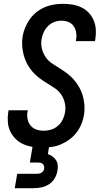

<svg xmlns="http://www.w3.org/2000/svg" viewBox="-20 -763 540 1003"><path d="M201 8Q175 8 149.5 4Q124 0 101.5 -10Q79 -20 61.5 -37.5Q44 -55 33.5 -77Q23 -99 21 -125Q19 -151 23 -177L25 -187H125L124 -181Q120 -161 124 -141.5Q128 -122 139.5 -107.5Q151 -93 169.5 -86.5Q188 -80 209 -80Q228 -80 247.5 -86Q267 -92 283 -106Q299 -120 308 -139Q317 -158 320 -177Q324 -203 318 -227.5Q312 -252 298.5 -271Q285 -290 264.5 -303.5Q244 -317 223.5 -329.5Q203 -342 184 -356.5Q165 -371 149.5 -389Q134 -407 122.5 -428Q111 -449 104.5 -472.5Q98 -496 96 -521.5Q94 -547 98 -572Q102 -596 111.5 -619Q121 -642 135.5 -662.5Q150 -683 170 -699Q190 -715 213 -725Q236 -735 260.5 -739Q285 -743 308 -743Q334 -743 358.5 -739Q383 -735 405 -724.5Q427 -714 443.5 -696.5Q460 -679 469.5 -656.5Q479 -634 480.5 -609Q482 -584 478 -558L476 -548H376L377 -554Q381 -573 378 -592Q375 -611 365 -626Q355 -641 337.5 -648Q320 -655 300 -655Q282 -655 263.5 -648Q245 -641 231 -627Q217 -613 208.5 -595Q200 -577 197 -558Q193 -533 199 -508.5Q205 -484 218.5 -464.5Q232 -445 252 -431.5Q272 -418 292.5 -405.5Q313 -393 332 -378.5Q351 -364 366.5 -346Q382 -328 394 -307Q406 -286 412.5 -262.5Q419 -239 421 -214Q423 -189 419 -163Q415 -139 405.5 -115.5Q396 -92 380 -71Q364 -50 343 -34.5Q322 -19 298.5 -9Q275 1 250 4.5Q225 8 201 8ZM57 220 70 145H170Q177 145 183.5 144Q190 143 196 139.5Q202 136 206 130Q210 124 211 117Q212 111 210 104.5Q208 98 203.5 93.5Q199 89 192.5 87.5Q186 86 179 86H136L164 -80H250L230 42Q243 46 254 54Q265 62 272.5 73.5Q280 85 281.5 99.5Q283 114 280 129Q277 149 266 168Q255 187 237 199Q219 211 198 215.5Q177 220 157 220Z"/></svg>

Font: Iosevka Semibold
Style: Italic
Weight: 600
Italic angle: -9°
Monospace: yes
Designer: Belleve Invis
Foundry: Belleve Invis
Version: Version 32.5.0; ttfautohint (v1.8.4)